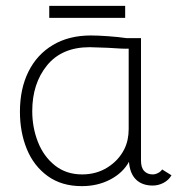

<svg xmlns="http://www.w3.org/2000/svg" viewBox="-20 -626 621 655"><path d="M565 -28Q555 -11 537.5 -2Q520 7 501 7Q465 7 444 -13.5Q423 -34 420 -74Q399 -36 356 -13.5Q313 9 259 9Q190 9 142.5 -25.5Q95 -60 71.5 -117.5Q48 -175 48 -245Q48 -323 77 -381.5Q106 -440 160.5 -472.5Q215 -505 290 -505Q313 -505 348.5 -502.5Q384 -500 411 -496H461V-78Q461 -54 472 -42.5Q483 -31 501 -31Q510 -31 519.5 -36Q529 -41 533 -48ZM419 -460Q403 -459 347 -463L286 -465Q191 -465 140.5 -403Q90 -341 90 -247Q90 -191 109.5 -141.5Q129 -92 167.5 -61.5Q206 -31 260 -31Q309 -31 347 -55Q385 -79 404 -117Q419 -147 419 -186ZM148 -606H407V-565H148Z"/></svg>

Font: Bellota Light
Style: Regular
Weight: 300
Designer: Kemie Guaida
Foundry: Kemie Guaida
Version: Version 4.001